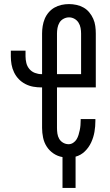

<svg xmlns="http://www.w3.org/2000/svg" viewBox="-20 -763 540 940"><path d="M286 157V6Q262 2 242 -11.5Q222 -25 209 -45Q196 -65 191 -89Q186 -113 186 -137V-335H183Q163 -335 143 -338.5Q123 -342 104.5 -351.5Q86 -361 72 -375.5Q58 -390 49 -408.5Q40 -427 36.5 -447Q33 -467 33 -487V-515H105V-487Q105 -471 109 -454.5Q113 -438 124 -425Q135 -412 151 -406Q167 -400 183 -400H186V-599Q186 -617 189 -635.5Q192 -654 199 -671Q206 -688 218.5 -702.5Q231 -717 247 -726Q263 -735 281 -739Q299 -743 318 -743Q336 -743 354.5 -739Q373 -735 389 -726Q405 -717 417 -702.5Q429 -688 436.5 -671Q444 -654 446.5 -635.5Q449 -617 449 -599V-335H259V-137Q259 -123 261 -109Q263 -95 270 -83Q277 -71 289.5 -64Q302 -57 316 -57Q328 -57 338.5 -64Q349 -71 355 -81Q361 -91 364.5 -102.5Q368 -114 370.5 -126Q373 -138 374 -150Q375 -162 375 -174V-180H447V-171Q447 -144 442.5 -117.5Q438 -91 426.5 -66Q415 -41 395.5 -22Q376 -3 350 4V157ZM377 -400V-599Q377 -612 374.5 -626Q372 -640 364.5 -652Q357 -664 344.5 -671Q332 -678 318 -678Q304 -678 291 -671Q278 -664 271 -652Q264 -640 261.5 -626Q259 -612 259 -599V-400Z"/></svg>

Font: Iosevka Custom
Style: Regular
Weight: 400
Monospace: yes
Designer: Belleve Invis
Foundry: Belleve Invis
Version: Version 32.5.0; ttfautohint (v1.8.4)